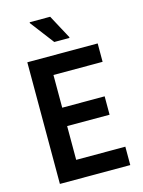

<svg xmlns="http://www.w3.org/2000/svg" viewBox="-132 -972 781 1049"><g transform="rotate(-15 259.0 -448.0)"><path d="M73 0V-688H471V-584H193V-399H433V-295H193V-104H471V0ZM244 -757 142 -891V-896H258L330 -762V-757Z"/></g></svg>

Font: Saira Semi Condensed Medium
Style: Regular
Weight: 500
Width: 4
Designer: Hector Gatti with collaboration of the Omnibus-Type team
Foundry: Omnibus-Type
Version: Version 1.001; ttfautohint (v1.8)